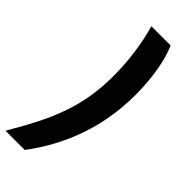

<svg xmlns="http://www.w3.org/2000/svg" viewBox="-327 -806 985 985"><g transform="rotate(45 165.5 -314.0)"><path d="M-36.6 140.6Q13.2 56.6 49.6 -15.6Q85.9 -87.9 109.4 -155.5Q132.8 -223.1 144.5 -292Q157.2 -369.6 157 -452.1Q156.7 -534.7 145.5 -615.2Q134.3 -695.8 113.8 -767.6H253.4Q278.3 -710.9 291.7 -631.6Q305.2 -552.2 305.4 -464.1Q305.7 -376 291.5 -292Q272.9 -177.7 225.1 -67.6Q177.2 42.5 103 140.6Z"/></g></svg>

Font: Inter 16pt
Style: Bold Italic
Weight: 700
Italic angle: -9.3988°
Version: Version 4.001;git-66647c0bb